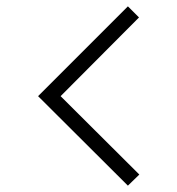

<svg xmlns="http://www.w3.org/2000/svg" viewBox="-20 -585 559 605"><path d="M383 0 100 -282 383 -565 418 -530 171 -282 419 -35Z"/></svg>

Font: Trochut
Style: Regular
Weight: 400
Designer: Andreu Balius
Foundry: Andreu Balius
Version: Version 1.001